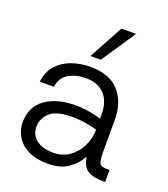

<svg xmlns="http://www.w3.org/2000/svg" viewBox="-137 -835 829 945"><g transform="rotate(20 277.5 -362.5)"><path d="M221 12Q159 12 118 -9Q77 -30 57 -64.5Q37 -99 37 -137Q37 -219 96.5 -262Q156 -305 253 -305Q294 -305 330 -298.5Q366 -292 389 -284V-305Q389 -375 353.5 -411.5Q318 -448 257 -448Q205 -448 167.5 -426.5Q130 -405 121 -354H48Q54 -408 85 -442Q116 -476 161.5 -492Q207 -508 257 -508Q360 -508 409.5 -451.5Q459 -395 459 -305V-138Q459 -102 463.5 -86Q468 -70 479.5 -66.5Q491 -63 511 -63H519V0H504Q458 0 428.5 -17Q399 -34 391 -86Q369 -45 328.5 -16.5Q288 12 221 12ZM228 -48Q278 -48 314 -74Q350 -100 369.5 -141Q389 -182 389 -227Q365 -234 329.5 -240Q294 -246 258 -246Q176 -246 142 -215Q108 -184 108 -139Q108 -100 139 -74Q170 -48 228 -48ZM239 -558 336 -737H413L293 -558Z"/></g></svg>

Font: Host Grotesk Light Light
Style: Regular
Weight: 300
Version: Version 1.003